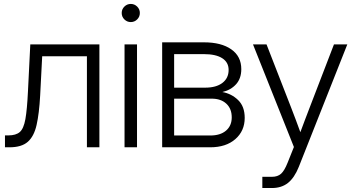

<svg xmlns="http://www.w3.org/2000/svg" viewBox="-20 -738 1775 962"><path d="M4.9 0V-59.6H22Q59.6 -59.6 79.1 -76.4Q98.6 -93.3 107.2 -140.9Q115.7 -188.5 120.1 -280.3L131.8 -515.6H478V0H415.5V-456.1H191.4L181.2 -259.3Q176.3 -168.9 163.3 -111.8Q150.4 -54.7 119.1 -27.3Q87.9 0 27.8 0Z M604 0V-515.6H666.5V0ZM635.3 -627.4Q616.7 -627.4 603.3 -640.6Q589.8 -653.8 589.8 -672.9Q589.8 -691.9 603.3 -705.1Q616.7 -718.3 635.3 -718.3Q653.8 -718.3 667.2 -705.1Q680.7 -691.9 680.7 -672.9Q680.7 -653.8 667.2 -640.6Q653.8 -627.4 635.3 -627.4Z M792.5 0V-525.9H1002Q1088.9 -525.9 1138.9 -490.7Q1189 -455.6 1189 -391.6Q1189 -345.2 1163.1 -316.2Q1137.2 -287.1 1094.2 -276.9Q1140.1 -268.6 1173.1 -236.6Q1206.1 -204.6 1206.1 -147.5Q1206.1 -82 1159.2 -41Q1112.3 0 1033.2 0ZM852.5 -59.1H1033.2Q1084 -59.1 1112.5 -83.5Q1141.1 -107.9 1141.1 -149.9Q1141.1 -193.4 1114 -218.5Q1086.9 -243.7 1040.5 -243.7H852.5ZM852.5 -298.8H1008.3Q1063 -298.8 1094.2 -322.5Q1125.5 -346.2 1125.5 -387.7Q1125.5 -425.8 1093.5 -446.3Q1061.5 -466.8 1002 -466.8H852.5Z M1294.4 204.1V147.9H1342.3Q1371.1 147.9 1388.2 132.6Q1405.3 117.2 1420.9 77.6L1452.6 -1.5L1247.6 -515.6H1315.4L1438 -200.7Q1461.9 -139.2 1484.9 -75.7Q1496.6 -106.9 1508.3 -138.2Q1520 -169.4 1532.2 -200.7L1653.3 -515.6H1720.2L1477.1 98.1Q1455.1 152.8 1422.9 178.5Q1390.6 204.1 1342.3 204.1Z"/></svg>

Font: Inter Display Light
Style: Regular
Weight: 300
Designer: Rasmus Andersson
Foundry: rsms
Version: Version 4.000;git-a52131595